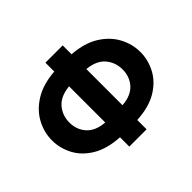

<svg xmlns="http://www.w3.org/2000/svg" viewBox="-162 -966 1194 1194"><g transform="rotate(-45 435.0 -369.0)"><path d="M359 0V-82Q253 -88 183.5 -129Q114 -170 80 -233.5Q46 -297 46 -367Q46 -437 80 -501Q114 -565 183.5 -608.5Q253 -652 359 -660V-738H511V-660Q618 -652 687 -608.5Q756 -565 790 -501Q824 -437 824 -367Q824 -297 790 -233.5Q756 -170 687 -129Q618 -88 511 -82V0ZM359 -212V-530Q278 -522 239.5 -476.5Q201 -431 201 -369Q201 -306 240.5 -262Q280 -218 359 -212ZM511 -212Q591 -218 630 -262Q669 -306 669 -369Q669 -431 630.5 -476.5Q592 -522 511 -530Z"/></g></svg>

Font: Ubuntu Sans ExtraBold
Style: Regular
Weight: 800
Designer: Dalton Maag Ltd
Foundry: Dalton Maag Ltd
Version: Version 1.006; ttfautohint (v1.8.4.7-5d5b)